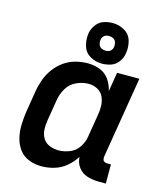

<svg xmlns="http://www.w3.org/2000/svg" viewBox="-114 -846 804 940"><g transform="rotate(15 288.0 -376.0)"><path d="M184 8Q216 8 248.5 -1.5Q281 -11 308 -33.5Q335 -56 353 -85Q354 -55 371.5 -32Q389 -9 417.5 -0.5Q446 8 476 8H511V-89H492Q485 -89 478.5 -92Q472 -95 470 -102Q468 -109 469 -117L537 -530H424L408 -433Q401 -464 383.5 -489.5Q366 -515 336.5 -526.5Q307 -538 274 -538Q244 -538 213 -530Q182 -522 155 -503Q128 -484 108.5 -457.5Q89 -431 78 -401Q67 -371 62 -341L44 -231Q39 -197 38 -163.5Q37 -130 44.5 -98.5Q52 -67 70.5 -41.5Q89 -16 119.5 -4Q150 8 184 8ZM245 -89Q221 -89 199.5 -97.5Q178 -106 166 -125Q154 -144 152.5 -167.5Q151 -191 155 -215L173 -325Q178 -356 195 -385Q212 -414 243 -428Q274 -442 305 -442Q329 -442 350 -430.5Q371 -419 380.5 -397.5Q390 -376 390.5 -351.5Q391 -327 386 -302L368 -192Q364 -164 347 -138Q330 -112 301.5 -100.5Q273 -89 245 -89ZM340 -554Q363 -554 385.5 -561.5Q408 -569 423 -589.5Q438 -610 441 -632Q447 -665 438 -696.5Q429 -728 401 -744Q373 -760 341 -760Q318 -760 295.5 -752.5Q273 -745 258 -724.5Q243 -704 239 -682Q234 -649 243 -617.5Q252 -586 279.5 -570Q307 -554 340 -554ZM340 -620Q329 -620 319 -625.5Q309 -631 305.5 -642.5Q302 -654 304 -666Q305 -674 310.5 -681.5Q316 -689 324 -691.5Q332 -694 340 -694Q352 -694 362 -688.5Q372 -683 375.5 -671.5Q379 -660 377 -648Q376 -640 370.5 -632.5Q365 -625 357 -622.5Q349 -620 340 -620Z"/></g></svg>

Font: Iosevka Sparkle Semibold
Style: Italic
Weight: 600
Italic angle: -9°
Designer: Belleve Invis
Foundry: Belleve Invis
Version: Version 4.5.0; ttfautohint (v1.8.3)